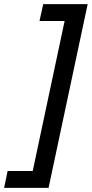

<svg xmlns="http://www.w3.org/2000/svg" viewBox="-50 -765 446 933"><path d="M-30 148 -13 66H109L264 -663H142L160 -745H376L186 148Z"/></svg>

Font: Plus Jakarta Display
Style: Italic
Weight: 400
Italic angle: -12°
Designer: Gumpita Rahayu
Foundry: Tokotype Studio
Version: Version 1.000